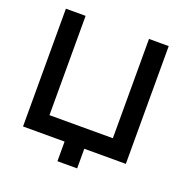

<svg xmlns="http://www.w3.org/2000/svg" viewBox="-146 -852 1060 1103"><g transform="rotate(20 384.0 -300.0)"><path d="M444.5 120V0H698.5V-720H578V-113H190.5V-720H70V0H324V120Z"/></g></svg>

Font: Hauora
Style: Bold
Weight: 700
Designer: Wayne Shih
Foundry: WCYS
Version: Version 1.001;hotconv 1.0.109;makeotfexe 2.5.65596